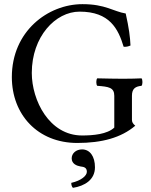

<svg xmlns="http://www.w3.org/2000/svg" viewBox="-20 -678 725 924"><path d="M377 -658C210 -658 37 -527 37 -307C37 -127 161 10 352 10C470 10 563 -15 631 -73C620 -82 615 -90 615 -101V-217C615 -252 632 -262 661 -265C667 -271 667 -295 661 -301C637 -300 612 -299 572 -299C539 -299 492 -300 448 -301C442 -295 442 -271 448 -265C503 -261 530 -257 530 -217V-64C496 -32 429 -26 375 -26C217 -26 133 -195 133 -327C133 -502 247 -622 363 -622C508 -622 549 -539 575 -453C586 -452 597 -454 608 -459C606 -501 601 -541 585 -613C525 -623 488 -658 377 -658ZM375 41C346 41 325 60 325 84C325 111 350 120 367 123C385 125 398 129 398 149C398 167 372 191 323 202C323 211 325 220 331 226C388 217 437 187 437 127C437 75 413 41 375 41Z"/></svg>

Font: Libertinus Math
Style: Regular
Weight: 400
Designer: Philipp H. Poll, Khaled Hosny
Foundry: Caleb Maclennan
Version: Version 7.050;RELEASE